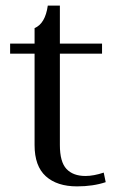

<svg xmlns="http://www.w3.org/2000/svg" viewBox="-20 -653 423 683"><path d="M356 -5Q311 10 254 10Q183 10 143 -26Q103 -62 103 -137V-462H16V-498H103V-553Q141 -569 150 -633H193V-498H343V-462H193V-137Q193 -77 216.5 -52Q240 -27 284 -27Q313 -27 349 -39Z"/></svg>

Font: Trirong
Style: Regular
Weight: 400
Designer: Katatrad Team
Foundry: CadsonDemak
Version: Version 1.001